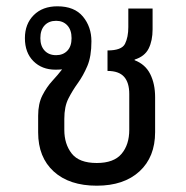

<svg xmlns="http://www.w3.org/2000/svg" viewBox="-20 -579 589 609"><path d="M287 10Q200 10 150.5 -35Q101 -80 101 -159V-212Q101 -250 114.5 -276.5Q128 -303 146 -322.5Q164 -342 177 -359Q167 -358 156 -358Q113 -358 86 -385Q59 -412 59 -458Q59 -503 87 -531Q115 -559 162 -559Q216 -559 243 -526.5Q270 -494 270 -448Q270 -400 257 -369.5Q244 -339 227 -315.5Q210 -292 197 -266.5Q184 -241 184 -202V-167Q184 -122 207.5 -92Q231 -62 287 -62Q341 -62 365.5 -91Q390 -120 390 -167V-281Q390 -317 373.5 -335.5Q357 -354 321 -354V-419Q366 -419 376.5 -440Q387 -461 387 -493V-552H464V-486Q464 -450 451.5 -425Q439 -400 407 -390V-388Q441 -375 456.5 -344Q472 -313 472 -271V-160Q472 -81 422.5 -35.5Q373 10 287 10ZM158 -404Q180 -404 193.5 -418Q207 -432 207 -458Q207 -484 193.5 -498.5Q180 -513 158 -513Q135 -513 121.5 -498.5Q108 -484 108 -458Q108 -433 121.5 -418.5Q135 -404 158 -404Z"/></svg>

Font: Noto Sans Thai Looped SemiCond
Style: Regular
Weight: 400
Width: 4
Designer: Sasikarn Vongin, Ben Mitchell
Foundry: The Fontpad Ltd
Version: Version 1.001